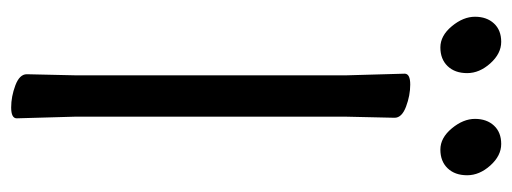

<svg xmlns="http://www.w3.org/2000/svg" viewBox="-307 -601 918 344"><g transform="rotate(90 152.0 -429.0)"><path d="M113 -18 115 -107V-589L112 -695Q112 -705 131.5 -705Q151 -705 171 -697.5Q191 -690 191 -677L189 -588V-106L192 0Q192 10 172.5 10Q153 10 133 2.5Q113 -5 113 -18ZM111 -807Q111 -785 98.5 -772Q86 -759 65 -759Q44 -759 27 -779.5Q10 -800 10 -821Q10 -842 22 -855Q34 -868 55 -868Q76 -868 93.5 -848.5Q111 -829 111 -807ZM294 -807Q294 -785 281.5 -772Q269 -759 248 -759Q227 -759 210 -779.5Q193 -800 193 -821Q193 -842 205 -855Q217 -868 238 -868Q259 -868 276.5 -848.5Q294 -829 294 -807Z"/></g></svg>

Font: LXGW WenKai
Style: Regular
Weight: 400
Designer: LXGW / Fontworks Inc.
Foundry: LXGW / Fontworks Inc.
Version: Version 1.520; June 14, 2025